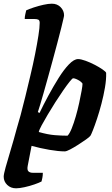

<svg xmlns="http://www.w3.org/2000/svg" viewBox="-55 -820 609 1040"><path d="M32 200Q3 200 -16 181.5Q-35 163 -35 137Q-35 124 -24.5 86Q-14 48 2.5 -6.5Q19 -61 35 -121Q44 -150 56.5 -196Q69 -242 82.5 -298Q96 -354 110 -412.5Q124 -471 135 -526.5Q146 -582 153 -626.5Q160 -671 160 -696Q160 -710 152.5 -713.5Q145 -717 132 -717H79Q79 -730 82 -742.5Q85 -755 87 -764Q102 -771 127.5 -779.5Q153 -788 180 -794Q207 -800 226 -800Q255 -800 273.5 -781Q292 -762 292 -737Q292 -732 287.5 -714Q283 -696 277 -670Q267 -631 255 -585Q243 -539 230 -492Q217 -445 204.5 -399.5Q192 -354 181 -316Q170 -278 162 -251Q154 -224 150 -213L159 -208Q180 -252 207 -302Q234 -352 262.5 -397.5Q291 -443 318.5 -471.5Q346 -500 368 -500Q383 -500 408 -491Q433 -482 458 -469Q483 -456 501 -443.5Q519 -431 520 -425Q521 -389 513.5 -345.5Q506 -302 494.5 -258Q483 -214 470.5 -176.5Q458 -139 448 -114Q438 -89 435 -85Q430 -78 411 -64.5Q392 -51 368.5 -36Q345 -21 325 -10.5Q305 0 296 0Q262 0 212.5 -8.5Q163 -17 116 -30L95 79Q91 100 99 108Q107 116 124 116H177Q177 130 174.5 143Q172 156 170 163Q157 170 131 179Q105 188 77.5 194Q50 200 32 200ZM311 -85Q322 -96 333.5 -124.5Q345 -153 355.5 -189.5Q366 -226 374 -263Q382 -300 387 -328Q392 -356 392 -367Q386 -376 376.5 -382Q367 -388 357.5 -392Q348 -396 341 -396Q337 -396 322.5 -378Q308 -360 287.5 -330.5Q267 -301 245 -266.5Q223 -232 203.5 -199Q184 -166 170.5 -141Q157 -116 155 -105Q204 -91 241 -88Q278 -85 311 -85Z"/></svg>

Font: Texturina Medium 12pt ExtraBold
Style: Italic
Weight: 800
Italic angle: -11°
Version: Version 1.002